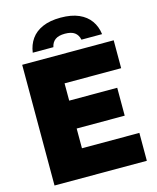

<svg xmlns="http://www.w3.org/2000/svg" viewBox="-136 -1044 929 1137"><g transform="rotate(-15 328.0 -475.5)"><path d="M54.5 0V-740H615.5V-569H268.5V-171H620.5V0ZM181 -292V-463H563V-292ZM133.5 -793Q140 -840.5 165 -876Q190 -911.5 235.2 -931.2Q280.5 -951 346 -951Q412 -951 457 -931.2Q502 -911.5 527.2 -876Q552.5 -840.5 558.5 -793H432Q426 -822.5 405.5 -837.5Q385 -852.5 346 -852.5Q307.5 -852.5 286.8 -837.5Q266 -822.5 260 -793Z"/></g></svg>

Font: Encode Sans SC Black
Style: Regular
Weight: 900
Version: Version 3.002